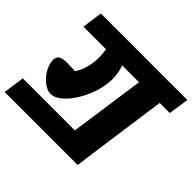

<svg xmlns="http://www.w3.org/2000/svg" viewBox="-209 -902 1155 1155"><g transform="rotate(45 368.5 -324.5)"><path d="M669 -566 596 -44 584 47H-37L-18 -88H425L493 -566H350Q367 -520 367 -467Q367 -395 335.5 -318Q304 -241 256.5 -190.5Q209 -140 166 -140Q136 -140 104.5 -164.5Q73 -189 52.5 -225.5Q32 -262 32 -295Q32 -320 48 -331.5Q64 -343 104 -343L174 -341Q218 -408 218 -503Q218 -537 212 -566H20L38 -696H774L755 -566Z"/></g></svg>

Font: FiraGO Heavy
Style: Italic
Weight: 900
Italic angle: -8°
Designer: bBox Type GmbH
Foundry: bBox Type GmbH
Version: Version 1.001